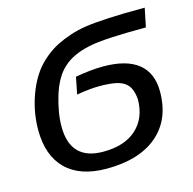

<svg xmlns="http://www.w3.org/2000/svg" viewBox="-86 -625 726 722"><g transform="rotate(-15 277.0 -264.0)"><path d="M244 10Q141 10 86.5 -43.5Q32 -97 32 -197Q32 -260 52 -320.5Q72 -381 106 -423Q142 -465 190 -490Q216 -503 245 -512.5Q274 -522 306 -527Q339 -532 396.5 -535Q454 -538 538 -538L523 -465Q443 -465 387 -462Q331 -459 299 -452Q234 -438 198 -405Q161 -373 140 -306Q120 -240 120 -187Q120 -55 248 -55Q332 -55 378 -97.5Q424 -140 424 -213Q422 -235 415.5 -251Q409 -267 395 -277.5Q381 -288 357 -292.5Q333 -297 297 -297Q279 -297 262.5 -295.5Q246 -294 232 -292L208 -288L221 -354Q282 -365 329 -365Q420 -365 466 -328Q512 -291 512 -219Q512 -110 441.5 -50Q371 10 244 10Z"/></g></svg>

Font: Libra Sans Modern
Style: Italic
Weight: 400
Italic angle: -12°
Foundry: Stefan Peev, Context Ltd
Version: Version 1.000